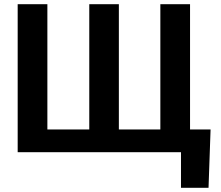

<svg xmlns="http://www.w3.org/2000/svg" viewBox="-20 -731 1062 922"><path d="M207.5 -710.9V-109.4H408.7V-710.9H550.8V-109.4H750V-710.9H892.6V-109.4H991.2L981.4 170.9H849.1V0H64.9V-710.9Z"/></svg>

Font: Roboto Web
Style: Bold
Weight: 700
Designer: Google
Version: Version 1.200310; 2013